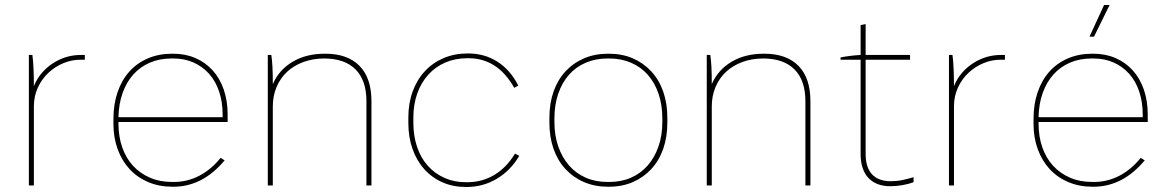

<svg xmlns="http://www.w3.org/2000/svg" viewBox="-20 -739 4658 765"><path d="M95 0H115V-315Q115 -356 131 -390.5Q147 -425 173.5 -449.5Q200 -474 233 -487.5Q266 -501 299 -501Q301 -501 308.5 -501Q316 -501 318 -501V-520H302Q241 -520 189.5 -486Q138 -452 115 -396Q115 -432 113.5 -466Q112 -500 109 -520H95Z M667 5H671Q701 5 729 -2Q757 -9 782.5 -22.5Q808 -36 831 -55.5Q854 -75 875 -100L859 -110Q822 -64 774.5 -39Q727 -14 672 -14H666Q617 -14 577.5 -31Q538 -48 510 -78.5Q482 -109 467 -152Q452 -195 452 -247V-253H887V-283Q887 -337 871.5 -382Q856 -427 827.5 -458.5Q799 -490 759 -507.5Q719 -525 670 -525H666Q613 -525 569.5 -506.5Q526 -488 495.5 -454Q465 -420 448.5 -372Q432 -324 432 -265V-245Q432 -190 449 -144Q466 -98 496.5 -65Q527 -32 570.5 -13.5Q614 5 667 5ZM452 -272Q453 -325 468.5 -368.5Q484 -412 511.5 -442.5Q539 -473 577.5 -489.5Q616 -506 664 -506H670Q715 -506 751 -490Q787 -474 813 -445Q839 -416 853 -374.5Q867 -333 867 -283V-272Z M1047 0H1067V-315Q1067 -357 1082 -392.5Q1097 -428 1124 -453Q1151 -478 1189 -492Q1227 -506 1273 -506H1271Q1353 -506 1396.5 -462.5Q1440 -419 1440 -336V0H1460V-336Q1460 -428 1412.5 -476.5Q1365 -525 1276 -525H1274Q1200 -525 1146 -493Q1092 -461 1067 -404Q1067 -446 1065.5 -473.5Q1064 -501 1061 -520H1047Z M1836 6H1840Q1904 6 1959 -26.5Q2014 -59 2049 -118L2032 -127Q1998 -71 1949.5 -42Q1901 -13 1842 -13H1836Q1790 -13 1751.5 -30Q1713 -47 1685 -78Q1657 -109 1642 -153Q1627 -197 1627 -250V-270Q1627 -323 1642.5 -366.5Q1658 -410 1686.5 -441.5Q1715 -473 1754.5 -490Q1794 -507 1842 -507H1847Q1904 -507 1949.5 -478Q1995 -449 2029 -389L2045 -398Q2013 -461 1961.5 -493.5Q1910 -526 1846 -526H1843Q1791 -526 1747.5 -507.5Q1704 -489 1672.5 -455Q1641 -421 1624 -374Q1607 -327 1607 -270V-250Q1607 -193 1623.5 -146Q1640 -99 1670.5 -65Q1701 -31 1743 -12.5Q1785 6 1836 6Z M2402 5H2406Q2459 5 2501.5 -13.5Q2544 -32 2575 -65.5Q2606 -99 2622.5 -146Q2639 -193 2639 -251V-269Q2639 -327 2622.5 -374Q2606 -421 2575 -454.5Q2544 -488 2501.5 -506.5Q2459 -525 2406 -525H2402Q2350 -525 2307 -506.5Q2264 -488 2233 -454.5Q2202 -421 2185.5 -374Q2169 -327 2169 -269V-251Q2169 -193 2185.5 -146Q2202 -99 2233 -65.5Q2264 -32 2307 -13.5Q2350 5 2402 5ZM2401 -14Q2353 -14 2314 -31Q2275 -48 2247.5 -79.5Q2220 -111 2204.5 -155Q2189 -199 2189 -253V-267Q2189 -321 2204 -365Q2219 -409 2246.5 -440.5Q2274 -472 2313.5 -489Q2353 -506 2401 -506H2407Q2455 -506 2494.5 -489Q2534 -472 2561.5 -440.5Q2589 -409 2604 -365Q2619 -321 2619 -267V-253Q2619 -199 2603.5 -155Q2588 -111 2560.5 -79.5Q2533 -48 2494 -31Q2455 -14 2407 -14Z M2796 0H2816V-315Q2816 -357 2831 -392.5Q2846 -428 2873 -453Q2900 -478 2938 -492Q2976 -506 3022 -506H3020Q3102 -506 3145.5 -462.5Q3189 -419 3189 -336V0H3209V-336Q3209 -428 3161.5 -476.5Q3114 -525 3025 -525H3023Q2949 -525 2895 -493Q2841 -461 2816 -404Q2816 -446 2814.5 -473.5Q2813 -501 2810 -520H2796Z M3528 3Q3551 3 3576.5 -1.5Q3602 -6 3620 -13V-33Q3610 -30 3598.5 -27Q3587 -24 3575 -21.5Q3563 -19 3551 -18Q3539 -17 3529 -17Q3480 -17 3454.5 -44.5Q3429 -72 3429 -126V-501H3606V-520H3429V-643L3409 -639V-520Q3389 -519 3365 -516Q3341 -513 3329 -510V-501H3409V-125Q3409 -94 3417 -70Q3425 -46 3440 -30Q3455 -14 3477 -5.5Q3499 3 3528 3Z M3761 0H3781V-315Q3781 -356 3797 -390.5Q3813 -425 3839.5 -449.5Q3866 -474 3899 -487.5Q3932 -501 3965 -501Q3967 -501 3974.5 -501Q3982 -501 3984 -501V-520H3968Q3907 -520 3855.5 -486Q3804 -452 3781 -396Q3781 -432 3779.5 -466Q3778 -500 3775 -520H3761Z M4333 5H4337Q4367 5 4395 -2Q4423 -9 4448.5 -22.5Q4474 -36 4497 -55.5Q4520 -75 4541 -100L4525 -110Q4488 -64 4440.5 -39Q4393 -14 4338 -14H4332Q4283 -14 4243.5 -31Q4204 -48 4176 -78.5Q4148 -109 4133 -152Q4118 -195 4118 -247V-253H4553V-283Q4553 -337 4537.5 -382Q4522 -427 4493.5 -458.5Q4465 -490 4425 -507.5Q4385 -525 4336 -525H4332Q4279 -525 4235.5 -506.5Q4192 -488 4161.5 -454Q4131 -420 4114.5 -372Q4098 -324 4098 -265V-245Q4098 -190 4115 -144Q4132 -98 4162.5 -65Q4193 -32 4236.5 -13.5Q4280 5 4333 5ZM4118 -272Q4119 -325 4134.5 -368.5Q4150 -412 4177.5 -442.5Q4205 -473 4243.5 -489.5Q4282 -506 4330 -506H4336Q4381 -506 4417 -490Q4453 -474 4479 -445Q4505 -416 4519 -374.5Q4533 -333 4533 -283V-272ZM4339 -593 4401 -719H4379L4321 -593Z"/></svg>

Font: Fixel Variable
Style: Regular
Weight: 100
Width: 3
Designer: AlfaBravo + MacPaw
Foundry: Kyrylo Tkachov, Marchela Mozhyna, Serhii Makarenko, Maria Weinstein, Zakhar Kryvoshyya
Version: Version 1.211